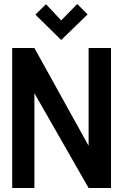

<svg xmlns="http://www.w3.org/2000/svg" viewBox="-20 -940 618 960"><path d="M418 -868 366 -920 286 -838 210 -919 157 -867 286 -740ZM535 -700H423V-211L152 -700H41V0L152 0V-474L423 0H535Z"/></svg>

Font: Advent Pro
Style: Regular
Weight: 400
Designer: VivaRado, Andreas Kalpakidis
Foundry: VivaRado, Andreas Kalpakidis
Version: Version 3.000